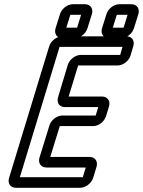

<svg xmlns="http://www.w3.org/2000/svg" viewBox="-20 -864 677 909"><path d="M301 -557 255 -404C247 -378 261 -357 287 -357H445L433 -317H275C249 -317 222 -296 214 -270L167 -118C159 -92 174 -71 200 -71H386L372 -25H74L262 -642H560L549 -604H363C337 -604 309 -583 301 -557ZM482 -314 496 -360C504 -386 489 -407 463 -407H305L350 -554H536C562 -554 590 -575 598 -601L611 -645C619 -671 605 -692 579 -692H275C249 -692 221 -671 213 -645L23 -22C15 4 29 25 55 25H359C385 25 413 4 421 -22L437 -74C445 -100 430 -121 404 -121H218L263 -267H421C447 -267 474 -288 482 -314ZM514 -733 533 -794H584L565 -733ZM614 -730 635 -797C643 -823 628 -844 602 -844H545C519 -844 492 -823 484 -797L463 -730C455 -704 470 -683 496 -683H553C579 -683 606 -704 614 -730ZM294 -733 313 -794H364L345 -733ZM394 -730 415 -797C423 -823 408 -844 382 -844H325C299 -844 272 -823 264 -797L243 -730C235 -704 250 -683 276 -683H333C359 -683 386 -704 394 -730Z"/></svg>

Font: DIN Rundschrift
Style: BreitKontKu
Weight: 400
Width: 7
Version: Version 1.027